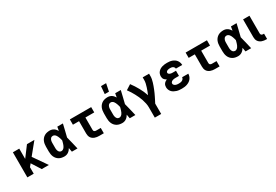

<svg xmlns="http://www.w3.org/2000/svg" viewBox="71 -1995 4958 3447"><g transform="rotate(-30 2550.0 -271.5)"><path d="M98 0V-520H230V-307L390 -520H544L349 -281L544 0H396L275 -190L230 -135V0Z M865 8Q837 8 809 2.5Q781 -3 756.5 -17Q732 -31 713 -52.5Q694 -74 683 -100Q672 -126 667.5 -154Q663 -182 663 -210V-310Q663 -338 667.5 -366Q672 -394 683 -420Q694 -446 713 -467.5Q732 -489 756.5 -503Q781 -517 809 -522.5Q837 -528 865 -528Q886 -528 907.5 -522Q929 -516 947 -504Q965 -492 979 -475.5Q993 -459 1005 -440Q1008 -460 1011.5 -480Q1015 -500 1019 -520H1135Q1119 -456 1104.5 -391.5Q1090 -327 1073 -263Q1091 -198 1106 -132Q1121 -66 1137 0H1021Q1017 -21 1013.5 -41.5Q1010 -62 1006 -83Q995 -64 980.5 -47Q966 -30 948 -17.5Q930 -5 908.5 1.5Q887 8 865 8ZM865 -102Q882 -102 897.5 -111.5Q913 -121 923.5 -134.5Q934 -148 941 -164Q948 -180 953.5 -196.5Q959 -213 963.5 -229.5Q968 -246 972 -263Q968 -279 963.5 -295.5Q959 -312 953 -328Q947 -344 940 -359Q933 -374 922.5 -387.5Q912 -401 897 -409.5Q882 -418 865 -418Q853 -418 841.5 -413.5Q830 -409 821.5 -400Q813 -391 808 -380Q803 -369 800 -357.5Q797 -346 796 -334Q795 -322 795 -310V-210Q795 -198 796 -186Q797 -174 800 -162.5Q803 -151 808 -140Q813 -129 821.5 -120Q830 -111 841.5 -106.5Q853 -102 865 -102Z M1587 0Q1565 0 1542.5 -3Q1520 -6 1498.5 -14Q1477 -22 1458.5 -35.5Q1440 -49 1428 -68Q1416 -87 1411 -109.5Q1406 -132 1406 -155V-410H1279V-520H1721V-410H1538V-155Q1538 -145 1541 -136Q1544 -127 1551.5 -121Q1559 -115 1568.5 -112.5Q1578 -110 1587 -110H1683V0Z M2065 8Q2037 8 2009 2.5Q1981 -3 1956.5 -17Q1932 -31 1913 -52.5Q1894 -74 1883 -100Q1872 -126 1867.5 -154Q1863 -182 1863 -210V-310Q1863 -338 1867.5 -366Q1872 -394 1883 -420Q1894 -446 1913 -467.5Q1932 -489 1956.5 -503Q1981 -517 2009 -522.5Q2037 -528 2065 -528Q2086 -528 2107.5 -522Q2129 -516 2147 -504Q2165 -492 2179 -475.5Q2193 -459 2205 -440Q2208 -460 2211.5 -480Q2215 -500 2219 -520H2335Q2319 -456 2304.5 -391.5Q2290 -327 2273 -263Q2291 -198 2306 -132Q2321 -66 2337 0H2221Q2217 -21 2213.5 -41.5Q2210 -62 2206 -83Q2195 -64 2180.5 -47Q2166 -30 2148 -17.5Q2130 -5 2108.5 1.5Q2087 8 2065 8ZM2065 -102Q2082 -102 2097.5 -111.5Q2113 -121 2123.5 -134.5Q2134 -148 2141 -164Q2148 -180 2153.5 -196.5Q2159 -213 2163.5 -229.5Q2168 -246 2172 -263Q2168 -279 2163.5 -295.5Q2159 -312 2153 -328Q2147 -344 2140 -359Q2133 -374 2122.5 -387.5Q2112 -401 2097 -409.5Q2082 -418 2065 -418Q2053 -418 2041.5 -413.5Q2030 -409 2021.5 -400Q2013 -391 2008 -380Q2003 -369 2000 -357.5Q1997 -346 1996 -334Q1995 -322 1995 -310V-210Q1995 -198 1996 -186Q1997 -174 2000 -162.5Q2003 -151 2008 -140Q2013 -129 2021.5 -120Q2030 -111 2041.5 -106.5Q2053 -102 2065 -102ZM2049 -600 2062 -758H2168L2136 -600Z M2616 215V0Q2616 -42 2607 -83.5Q2598 -125 2585 -165Q2572 -205 2554.5 -243.5Q2537 -282 2517 -319Q2497 -356 2475 -391.5Q2453 -427 2427 -461L2532 -528Q2561 -490 2586.5 -450Q2612 -410 2635 -368.5Q2658 -327 2677.5 -283.5Q2697 -240 2712 -195Q2726 -228 2738.5 -261Q2751 -294 2762 -328Q2773 -362 2781 -397Q2789 -432 2789 -468V-520H2921V-468Q2921 -437 2914.5 -406Q2908 -375 2899 -345Q2890 -315 2879 -285.5Q2868 -256 2856.5 -227Q2845 -198 2832 -169Q2819 -140 2805 -112Q2791 -84 2777 -56Q2763 -28 2748 0V215Z M3298 8Q3271 8 3244 5.5Q3217 3 3191.5 -5Q3166 -13 3142 -26Q3118 -39 3100 -59Q3082 -79 3072.5 -104.5Q3063 -130 3063 -157Q3063 -176 3068 -194.5Q3073 -213 3085 -228Q3097 -243 3112.5 -253.5Q3128 -264 3146 -272Q3131 -279 3118 -289Q3105 -299 3096 -312Q3087 -325 3083 -341Q3079 -357 3079 -373Q3079 -398 3087.5 -422Q3096 -446 3113 -465Q3130 -484 3152 -496.5Q3174 -509 3198 -516Q3222 -523 3247 -525.5Q3272 -528 3297 -528Q3323 -528 3349 -525Q3375 -522 3399 -513.5Q3423 -505 3445 -490.5Q3467 -476 3482.5 -455.5Q3498 -435 3506.5 -410Q3515 -385 3515 -359V-358H3383Q3383 -373 3374.5 -385.5Q3366 -398 3353.5 -405.5Q3341 -413 3326.5 -415.5Q3312 -418 3297 -418Q3284 -418 3270.5 -416.5Q3257 -415 3244 -410Q3231 -405 3221 -395Q3211 -385 3211 -372Q3211 -357 3221.5 -347Q3232 -337 3245 -332Q3258 -327 3272 -325.5Q3286 -324 3300 -324H3366V-217H3300Q3289 -217 3277.5 -216.5Q3266 -216 3254.5 -213.5Q3243 -211 3232 -207.5Q3221 -204 3211.5 -197Q3202 -190 3196.5 -180Q3191 -170 3191 -158Q3191 -147 3196.5 -137Q3202 -127 3211 -120Q3220 -113 3231 -109Q3242 -105 3253 -102.5Q3264 -100 3275 -99.5Q3286 -99 3298 -99Q3315 -99 3332.5 -101.5Q3350 -104 3366 -112.5Q3382 -121 3392.5 -136Q3403 -151 3403 -168H3531Q3531 -141 3522 -114.5Q3513 -88 3495.5 -66.5Q3478 -45 3455 -30.5Q3432 -16 3406 -7Q3380 2 3352.5 5Q3325 8 3298 8Z M3987 0Q3965 0 3942.5 -3Q3920 -6 3898.5 -14Q3877 -22 3858.5 -35.5Q3840 -49 3828 -68Q3816 -87 3811 -109.5Q3806 -132 3806 -155V-410H3679V-520H4121V-410H3938V-155Q3938 -145 3941 -136Q3944 -127 3951.5 -121Q3959 -115 3968.5 -112.5Q3978 -110 3987 -110H4083V0Z M4465 8Q4437 8 4409 2.5Q4381 -3 4356.5 -17Q4332 -31 4313 -52.5Q4294 -74 4283 -100Q4272 -126 4267.5 -154Q4263 -182 4263 -210V-310Q4263 -338 4267.5 -366Q4272 -394 4283 -420Q4294 -446 4313 -467.5Q4332 -489 4356.5 -503Q4381 -517 4409 -522.5Q4437 -528 4465 -528Q4486 -528 4507.5 -522Q4529 -516 4547 -504Q4565 -492 4579 -475.5Q4593 -459 4605 -440Q4608 -460 4611.5 -480Q4615 -500 4619 -520H4735Q4719 -456 4704.5 -391.5Q4690 -327 4673 -263Q4691 -198 4706 -132Q4721 -66 4737 0H4621Q4617 -21 4613.5 -41.5Q4610 -62 4606 -83Q4595 -64 4580.5 -47Q4566 -30 4548 -17.5Q4530 -5 4508.5 1.5Q4487 8 4465 8ZM4465 -102Q4482 -102 4497.5 -111.5Q4513 -121 4523.5 -134.5Q4534 -148 4541 -164Q4548 -180 4553.5 -196.5Q4559 -213 4563.5 -229.5Q4568 -246 4572 -263Q4568 -279 4563.5 -295.5Q4559 -312 4553 -328Q4547 -344 4540 -359Q4533 -374 4522.5 -387.5Q4512 -401 4497 -409.5Q4482 -418 4465 -418Q4453 -418 4441.5 -413.5Q4430 -409 4421.5 -400Q4413 -391 4408 -380Q4403 -369 4400 -357.5Q4397 -346 4396 -334Q4395 -322 4395 -310V-210Q4395 -198 4396 -186Q4397 -174 4400 -162.5Q4403 -151 4408 -140Q4413 -129 4421.5 -120Q4430 -111 4441.5 -106.5Q4453 -102 4465 -102Z M5051 0Q5029 0 5006.5 -3Q4984 -6 4963 -13.5Q4942 -21 4923.5 -34.5Q4905 -48 4892.5 -66.5Q4880 -85 4875 -107Q4870 -129 4870 -152V-520H5002V-152Q5002 -142 5005.5 -133.5Q5009 -125 5016.5 -119.5Q5024 -114 5033 -112Q5042 -110 5051 -110H5068V0Z"/></g></svg>

Font: Iosevka Aile Extrabold
Style: Regular
Weight: 800
Designer: Belleve Invis
Foundry: Belleve Invis
Version: Version 27.3.5; ttfautohint (v1.8.4)